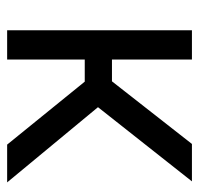

<svg xmlns="http://www.w3.org/2000/svg" viewBox="-30 -540 570 551"><g transform="rotate(90 255.5 -265.0)"><path d="M67.4 -530.3V0H151.4V-222.7H214.8L395.5 0H503.9L288.1 -260.7L501 -530.3H393.6L213.9 -300.8H151.4V-530.3Z"/></g></svg>

Font: Pretendard Variable
Style: Regular
Weight: 400
Designer: Base glyphs from Inter by Rasmus Andersson; Hangeul glyphs from Noto Sans CJK(Source Han Sans) by Jang Soo-young and Kan
Foundry: Kil Hyung-jin
Version: Version 1.309;Glyphs 3.2 (3225)